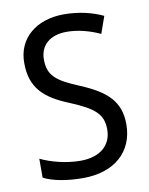

<svg xmlns="http://www.w3.org/2000/svg" viewBox="-83 -785 665 856"><g transform="rotate(-10 249.5 -357.0)"><path d="M455 -193C455 -298 396 -349 282 -397C178 -440 143 -468 143 -541C143 -602 185 -645 264 -645C317 -645 369 -630 415 -609L442 -686C395 -708 335 -724 265 -724C140 -724 53 -652 54 -540C54 -428 112 -375 221 -331C332 -285 367 -254 367 -185C367 -116 318 -68 226 -68C162 -68 93 -86 46 -109V-23C90 -1 153 10 225 10C365 10 455 -68 455 -193Z"/></g></svg>

Font: Noto Sans Georgian SemiCondensed
Style: Regular
Weight: 400
Width: 4
Designer: Monotype Design Team, Akaki Razmadze
Foundry: Google LLC
Version: Version 2.005